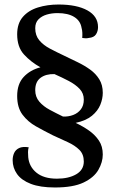

<svg xmlns="http://www.w3.org/2000/svg" viewBox="-20 -727 508 850"><path d="M223 103Q158 103 116.5 87Q75 71 55.5 43.5Q36 16 36 -18Q36 -35 42.5 -49.5Q49 -64 64.5 -71.5Q80 -79 107 -75Q104 -64 104 -53.5Q104 -43 105 -31Q109 11 141.5 37.5Q174 64 232 64Q284 64 317.5 44.5Q351 25 351 -12Q351 -44 331.5 -63.5Q312 -83 280.5 -97.5Q249 -112 214 -128Q176 -147 139.5 -167.5Q103 -188 79.5 -219.5Q56 -251 56 -302Q56 -355 84.5 -386Q113 -417 159 -429Q116 -453 86 -486Q56 -519 56 -575Q56 -623 81 -652Q106 -681 148 -694Q190 -707 239 -707Q320 -707 367 -681Q414 -655 414 -607Q414 -589 405 -575Q396 -561 373 -559Q365 -557 358 -557.5Q351 -558 344 -559Q345 -570 344.5 -582Q344 -594 341 -604Q336 -635 308.5 -652Q281 -669 235 -669Q209 -669 187 -662.5Q165 -656 150.5 -641.5Q136 -627 136 -602Q136 -570 154 -548.5Q172 -527 201.5 -511.5Q231 -496 265 -480Q294 -466 324 -451.5Q354 -437 379 -419Q404 -401 419.5 -376Q435 -351 435 -316Q435 -290 424 -263Q413 -236 387 -214.5Q361 -193 315 -183Q347 -168 374 -149Q401 -130 418 -104.5Q435 -79 435 -43Q435 -9 415.5 25Q396 59 350 81Q304 103 223 103ZM259 -211Q283 -210 304 -218Q325 -226 338 -243Q351 -260 351 -286Q351 -314 332.5 -333.5Q314 -353 284.5 -368.5Q255 -384 221 -399Q183 -400 159.5 -382.5Q136 -365 136 -328Q136 -298 154 -277Q172 -256 200 -241Q228 -226 259 -211Z"/></svg>

Font: Arima Medium
Style: Regular
Weight: 500
Designer: Joana Correia and Natanael Gama
Foundry: NDISCOVER
Version: Version 1.101;gftools[0.9.23]